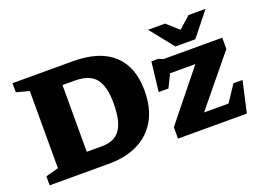

<svg xmlns="http://www.w3.org/2000/svg" viewBox="-106 -990 1702 1249"><g transform="rotate(-20 745.0 -366.0)"><path d="M50 0V-62.5L138.5 -86.5V-620.5L50 -644.5V-707H466.5Q652 -707 746.5 -620.2Q841 -533.5 841 -368Q841 -248.5 794 -166.2Q747 -84 662 -42Q577 0 462 0ZM623.5 -361Q623.5 -477.5 580.8 -531Q538 -584.5 433.5 -584.5H351.5V-122.5H457Q543 -122.5 583.2 -178.2Q623.5 -234 623.5 -361ZM938.5 0V-79L1210.5 -417H1035L991.5 -327.5H924L947.5 -531.5H995.5L1027.5 -518.5H1433.5V-440.5L1156 -102H1325L1400.5 -215H1463.5L1415 0ZM1395.5 -732 1265.5 -569H1127.5L997.5 -732H1115.5L1196.5 -659.5L1277.5 -732Z"/></g></svg>

Font: Newsreader 6pt
Style: Bold
Weight: 700
Designer: Hugues Gentile
Foundry: Production Type
Version: Version 1.003; ttfautohint (v1.8.3)